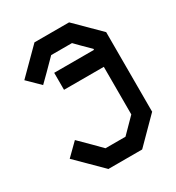

<svg xmlns="http://www.w3.org/2000/svg" viewBox="-153 -716 746 812"><g transform="rotate(-30 220.0 -310.0)"><path d="M338.9 -466.8V-471.7Q293.9 -515.6 272.5 -538.1H170.9Q109.4 -475.6 78.1 -445.3Q39.1 -483.4 19.5 -502.9L136.7 -620.1H305.7Q382.8 -543.9 420.9 -505.9V-116.2H419.9Q344.7 -40 306.6 -2Q304.7 -1 304.7 0H138.7L137.7 -2Q58.6 -80.1 19.5 -119.1Q58.6 -157.2 78.1 -176.8Q141.6 -114.3 172.9 -82H270.5Q315.4 -127.9 338.9 -151.4V-383.8H144.5V-466.8Z"/></g></svg>

Font: mr_KirucoupageG
Style: Regular
Weight: 400
Designer: Jan Henkel
Version: Version 1.00 May 25, 2020, initial release